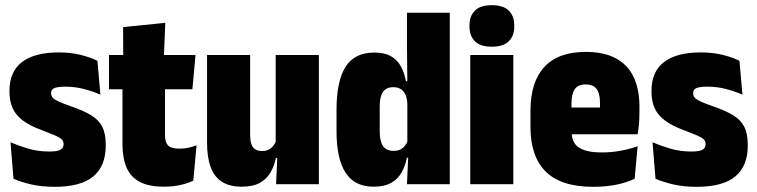

<svg xmlns="http://www.w3.org/2000/svg" viewBox="-20 -710 2918 740"><path d="M190.5 10Q140.5 10 100.5 0.8Q60.5 -8.5 32 -21L20.5 -161.5Q52.5 -148 89.5 -137Q126.5 -126 170 -126Q201.5 -126 213.2 -133Q225 -140 225 -153.5V-155Q225 -166 217.5 -173.2Q210 -180.5 191.8 -188.2Q173.5 -196 141 -208.5Q95.5 -225 68.2 -245.5Q41 -266 28.8 -293Q16.5 -320 16.5 -356V-360.5Q16.5 -434 65 -471Q113.5 -508 206.5 -508Q253.5 -508 292 -498.2Q330.5 -488.5 355.5 -475.5L367 -345Q339 -357.5 304.2 -366.8Q269.5 -376 231.5 -376Q210.5 -376 198.5 -373.2Q186.5 -370.5 181.8 -365Q177 -359.5 177 -351.5V-350Q177 -340 184.2 -332.5Q191.5 -325 208.5 -317.5Q225.5 -310 254.5 -300Q301 -284 330.5 -266.2Q360 -248.5 373.8 -222Q387.5 -195.5 387.5 -153V-148.5Q387.5 -70 339.5 -30Q291.5 10 190.5 10Z M611.5 9.5Q554 9.5 518.8 -9Q483.5 -27.5 467.8 -64.2Q452 -101 452 -154.5V-460H616V-188Q616 -161.5 628 -149.2Q640 -137 672.5 -137Q690 -137 706.8 -140.8Q723.5 -144.5 737.5 -150L725 -13.5Q703.5 -3.5 675.2 3Q647 9.5 611.5 9.5ZM400 -366V-498H733.5L721.5 -366ZM455 -487.5 454.5 -605.5 617 -622 611.5 -487.5Z M944 -498V-190.5Q944 -170.5 948.2 -156.5Q952.5 -142.5 962.8 -135.2Q973 -128 990.5 -128Q1004.5 -128 1015 -133.2Q1025.5 -138.5 1033 -147.5Q1040.5 -156.5 1044 -167.5L1073.5 -101H1043.5Q1037 -70.5 1022.5 -45.2Q1008 -20 981.5 -5.2Q955 9.5 911.5 9.5Q865 9.5 835.5 -9.2Q806 -28 792 -65.8Q778 -103.5 778 -160.5V-498ZM1209 -498V0H1044L1049.5 -119.5L1042.5 -128.5V-498Z M1420 9.5Q1346.5 9.5 1311.8 -44.5Q1277 -98.5 1277 -204V-286.5Q1277 -396.5 1311.5 -452Q1346 -507.5 1423.5 -507.5Q1462 -507.5 1486.5 -493.5Q1511 -479.5 1524.8 -454.8Q1538.5 -430 1544.5 -397H1584L1550 -304.5Q1550 -327 1544 -342.2Q1538 -357.5 1526 -365.8Q1514 -374 1496 -374Q1469 -374 1456.2 -356Q1443.5 -338 1443.5 -301V-202.5Q1443.5 -165 1456.5 -146.8Q1469.5 -128.5 1497.5 -128.5Q1511.5 -128.5 1522.2 -133.5Q1533 -138.5 1540.5 -147.8Q1548 -157 1552 -169L1585 -102H1548Q1542.5 -71.5 1528.2 -46Q1514 -20.5 1488 -5.5Q1462 9.5 1420 9.5ZM1548.5 0 1554 -121 1550 -142.5V-365V-387L1548.5 -535V-661H1713.5V0Z M1792.5 0V-498H1958.5V0ZM1875.5 -530Q1831 -530 1810.2 -551Q1789.5 -572 1789.5 -607.5V-612.5Q1789.5 -648 1810.2 -669Q1831 -690 1875.5 -690Q1920 -690 1941 -669Q1962 -648 1962 -612.5V-607.5Q1962 -572 1941 -551Q1920 -530 1875.5 -530Z M2266.5 10Q2142.5 10 2083.5 -48.5Q2024.5 -107 2024.5 -221V-283Q2024.5 -394 2078 -452Q2131.5 -510 2237.5 -510Q2307 -510 2353 -485.5Q2399 -461 2421.8 -414Q2444.5 -367 2444.5 -299V-276.5Q2444.5 -255 2442.8 -233.5Q2441 -212 2437.5 -192.5H2291Q2292 -230 2292.2 -260Q2292.5 -290 2292.5 -311.5Q2292.5 -336 2287.2 -352Q2282 -368 2270 -376.2Q2258 -384.5 2237.5 -384.5Q2207.5 -384.5 2195 -366Q2182.5 -347.5 2182.5 -311V-254L2183.5 -232V-199.5Q2183.5 -182 2189.2 -167.8Q2195 -153.5 2208.2 -143.5Q2221.5 -133.5 2243.8 -128Q2266 -122.5 2300 -122.5Q2337 -122.5 2371.8 -129Q2406.5 -135.5 2437.5 -146L2426 -21Q2396.5 -6.5 2355.5 1.8Q2314.5 10 2266.5 10ZM2119.5 -192.5V-295.5H2403V-192.5Z M2665 10Q2615 10 2575 0.8Q2535 -8.5 2506.5 -21L2495 -161.5Q2527 -148 2564 -137Q2601 -126 2644.5 -126Q2676 -126 2687.8 -133Q2699.5 -140 2699.5 -153.5V-155Q2699.5 -166 2692 -173.2Q2684.5 -180.5 2666.2 -188.2Q2648 -196 2615.5 -208.5Q2570 -225 2542.8 -245.5Q2515.5 -266 2503.2 -293Q2491 -320 2491 -356V-360.5Q2491 -434 2539.5 -471Q2588 -508 2681 -508Q2728 -508 2766.5 -498.2Q2805 -488.5 2830 -475.5L2841.5 -345Q2813.5 -357.5 2778.8 -366.8Q2744 -376 2706 -376Q2685 -376 2673 -373.2Q2661 -370.5 2656.2 -365Q2651.5 -359.5 2651.5 -351.5V-350Q2651.5 -340 2658.8 -332.5Q2666 -325 2683 -317.5Q2700 -310 2729 -300Q2775.5 -284 2805 -266.2Q2834.5 -248.5 2848.2 -222Q2862 -195.5 2862 -153V-148.5Q2862 -70 2814 -30Q2766 10 2665 10Z"/></svg>

Font: Anek Odia SemiCondensed ExtraBold
Style: Regular
Weight: 800
Width: 4
Designer: Yesha Goshar & Mahesh Sahu (Odia), Yesha Goshar (Latin)
Foundry: Ek Type
Version: Version 1.003